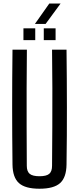

<svg xmlns="http://www.w3.org/2000/svg" viewBox="-20 -1088 458 1114"><path d="M209 7Q126 7 89.8 -25.8Q53.5 -58.5 52.5 -133.5Q50.5 -301 50.5 -466.8Q50.5 -632.5 52.5 -800H136Q135 -688.5 134.5 -575.8Q134 -463 134.5 -350.5Q135 -238 135.5 -126Q135.5 -93.5 152.2 -79.5Q169 -65.5 209 -65.5Q249.5 -65.5 265.8 -79.5Q282 -93.5 282 -126Q283 -238 283.5 -350.5Q284 -463 283.8 -575.8Q283.5 -688.5 282 -800H366Q368 -632.5 368.2 -466.8Q368.5 -301 366 -133.5Q365 -58.5 328.8 -25.8Q292.5 7 209 7ZM234 -855V-923.5H302.5V-855ZM116 -855V-923.5H184.5V-855ZM182.5 -949 266 -1067.5H331.5L244.5 -949Z"/></svg>

Font: Big Shoulders
Style: Regular
Weight: 400
Designer: Patric King
Foundry: XO Type Co
Version: Version 2.002